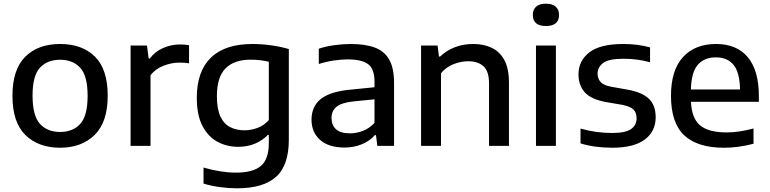

<svg xmlns="http://www.w3.org/2000/svg" viewBox="-20 -791 4174 1041"><path d="M306 10Q188.5 10 118 -58.8Q47.5 -127.5 47.5 -271.5Q47.5 -414.5 117 -483.5Q186.5 -552.5 306 -552.5Q425.5 -552.5 494.8 -484Q564 -415.5 564 -272Q564 -129 493.2 -59.5Q422.5 10 306 10ZM306 -75.5Q375 -75.5 415 -119.2Q455 -163 455 -271Q455 -380 415 -423.5Q375 -467 306 -467Q236.5 -467 196.5 -423.8Q156.5 -380.5 156.5 -272.5Q156.5 -163.5 196.5 -119.5Q236.5 -75.5 306 -75.5Z M688 0V-544H777L786 -473.5H792Q820 -511 864 -530.5Q908 -550 956 -550Q981.5 -550 1005 -546V-447.5Q992 -450 978.2 -450.8Q964.5 -451.5 950.5 -451.5Q911.5 -451.5 867.8 -435Q824 -418.5 796 -383.5V0Z M1265.5 230Q1223 230 1175 223.8Q1127 217.5 1083.5 204.5V117.5Q1131.5 131.5 1175.8 138.2Q1220 145 1259 145Q1352.5 145 1395 108.2Q1437.5 71.5 1437.5 -15.5V-59.5H1432Q1404 -30 1363.2 -12.5Q1322.5 5 1270.5 5Q1209.5 5 1158.8 -22.5Q1108 -50 1077.5 -108.5Q1047 -167 1047 -261Q1047 -404 1123.2 -478.2Q1199.5 -552.5 1349 -552.5Q1399 -552.5 1450.8 -545.2Q1502.5 -538 1546 -525V-34Q1546 106 1476.5 168Q1407 230 1265.5 230ZM1305.5 -84.5Q1341.5 -84.5 1376.8 -97.8Q1412 -111 1437.5 -140V-456Q1418.5 -461 1393.2 -464.2Q1368 -467.5 1339.5 -467.5Q1249.5 -467.5 1202.8 -420.2Q1156 -373 1156 -270Q1156 -199.5 1175.2 -159Q1194.5 -118.5 1228.2 -101.5Q1262 -84.5 1305.5 -84.5Z M1848 9Q1762.5 9 1715.8 -32.2Q1669 -73.5 1669 -142Q1669 -214.5 1720.2 -255Q1771.5 -295.5 1886 -305.5L2010.5 -318V-348Q2010.5 -418.5 1975 -443.8Q1939.5 -469 1865.5 -469Q1832 -469 1790.5 -463Q1749 -457 1708.5 -444V-527Q1747.5 -540 1794 -546.2Q1840.5 -552.5 1881.5 -552.5Q1960.5 -552.5 2012.5 -533Q2064.5 -513.5 2090.5 -467.5Q2116.5 -421.5 2116.5 -341.5V0H2026L2018.5 -58.5H2012.5Q1984.5 -26 1941 -8.5Q1897.5 9 1848 9ZM1777.5 -151.5Q1777.5 -112 1802.2 -90Q1827 -68 1878 -68Q1913 -68 1947.8 -81.5Q1982.5 -95 2010.5 -124.5V-252.5L1894.5 -241Q1831.5 -234 1804.5 -212Q1777.5 -190 1777.5 -151.5Z M2263 0V-544H2352.5L2360 -484.5H2366Q2439 -552.5 2546.5 -552.5Q2603 -552.5 2646.8 -531.5Q2690.5 -510.5 2715 -464.5Q2739.5 -418.5 2739.5 -342.5V0H2631.5V-337.5Q2631.5 -405 2601.2 -432Q2571 -459 2518.5 -459Q2481.5 -459 2441 -444Q2400.5 -429 2371 -394V0Z M2886 0V-544H2994V0ZM2940 -650Q2869 -650 2869 -710Q2869 -739 2887 -755Q2905 -771 2940 -771Q2975 -771 2993 -755Q3011 -739 3011 -710Q3011 -650 2940 -650Z M3300 10Q3204 10 3127.5 -13.5V-94Q3171 -81.5 3213.5 -75.8Q3256 -70 3299.5 -70Q3371 -70 3401.2 -91Q3431.5 -112 3431.5 -149.5Q3431.5 -180.5 3414.5 -197.2Q3397.5 -214 3354 -222.5L3266.5 -237.5Q3185.5 -252 3151 -290Q3116.5 -328 3116.5 -388.5Q3116.5 -461 3175 -506.8Q3233.5 -552.5 3359.5 -552.5Q3438 -552.5 3504.5 -534V-453.5Q3435.5 -472.5 3361 -472.5Q3279.5 -472.5 3249.8 -449.2Q3220 -426 3220 -392.5Q3220 -365.5 3235.8 -347Q3251.5 -328.5 3295 -320.5L3382.5 -305Q3460.5 -291 3497.8 -256Q3535 -221 3535 -155Q3535 -78.5 3475.5 -34.2Q3416 10 3300 10Z M3905 10Q3762 10 3690 -57.2Q3618 -124.5 3618 -271.5Q3618 -410 3682.8 -481.2Q3747.5 -552.5 3862.5 -552.5Q3974.5 -552.5 4034.5 -480.8Q4094.5 -409 4094.5 -268.5V-239H3726.5Q3730 -149.5 3776 -111.2Q3822 -73 3920 -73Q3953.5 -73 3990.2 -78.5Q4027 -84 4065.5 -94.5V-11.5Q4022 -0.5 3982.8 4.8Q3943.5 10 3905 10ZM3861 -480Q3798.5 -480 3763.5 -439.8Q3728.5 -399.5 3726 -306H3992.5Q3990.5 -399 3957 -439.5Q3923.5 -480 3861 -480Z"/></svg>

Font: Encode Sans SmExp Md
Style: Regular
Weight: 500
Width: 6
Designer: Multiple Designers
Foundry: Impallari Type
Version: Version 3.002; ttfautohint (v1.8.3) -l 8 -r 50 -G 200 -x 14 